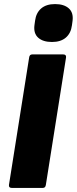

<svg xmlns="http://www.w3.org/2000/svg" viewBox="-20 -922 377 942"><path d="M38 0Q22 0 24 -15L123 -640Q125 -655 138 -655H290Q306 -655 304 -640L205 -15Q203 0 190 0ZM235 -716Q191 -716 167.5 -737Q144 -758 149 -798L152 -820Q157 -859 182 -880.5Q207 -902 250 -902Q294 -902 317.5 -881Q341 -860 336 -820L333 -798Q328 -759 303 -737.5Q278 -716 235 -716Z"/></svg>

Font: Sofia Sans ExtraBlack
Style: Italic
Weight: 1000
Italic angle: -9°
Designer: Botio Nikoltchev, Ani Petrova
Foundry: lettersoup
Version: Version 4.100; ttfautohint (v1.8.4.7-5d5b)